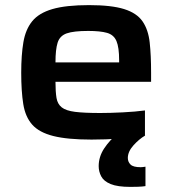

<svg xmlns="http://www.w3.org/2000/svg" viewBox="-20 -538 677 751"><path d="M338 8Q244 8 188.5 -6Q133 -20 106 -50.5Q79 -81 71 -131Q63 -181 63 -254Q63 -323 71.5 -373Q80 -423 106 -455Q132 -487 185 -502.5Q238 -518 328 -518Q416 -518 465.5 -502.5Q515 -487 537.5 -454.5Q560 -422 565.5 -372Q571 -322 571 -253V-218H197Q197 -179 201 -155Q205 -131 221.5 -118Q238 -105 273.5 -100.5Q309 -96 372 -96Q410 -96 460 -98.5Q510 -101 547 -106V-8Q510 0 451.5 4Q393 8 338 8ZM197 -294H446V-302Q446 -353 435.5 -377.5Q425 -402 398.5 -409.5Q372 -417 325 -417Q268 -417 241 -407.5Q214 -398 205.5 -371.5Q197 -345 197 -294ZM490 193Q440 193 413 182Q386 171 376 152Q366 133 366 112Q366 75 387.5 42.5Q409 10 443 -18L548 -8Q524 6 502 30.5Q480 55 480 80Q480 95 490.5 105.5Q501 116 530 116Q533 116 538 115.5Q543 115 549 114V190Q536 192 520 192.5Q504 193 490 193Z"/></svg>

Font: Saira Expanded SemiBold
Style: Regular
Weight: 600
Width: 7
Designer: Hector Gatti with collaboration of the Omnibus-Type team
Foundry: Omnibus-Type
Version: Version 1.100; ttfautohint (v1.8.3)